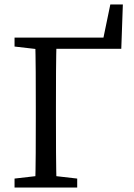

<svg xmlns="http://www.w3.org/2000/svg" viewBox="-20 -838 599 858"><path d="M45 0H325V-40L195 -55H175L45 -40V0ZM45 -630 175 -615H185V-670H45V-630ZM137 0H233C230 -103 230 -207 230 -322V-360C230 -465 230 -569 233 -670H137C140 -567 140 -463 140 -360V-310C140 -205 140 -101 137 0ZM185 -620H522L529 -818H473L432 -620L487 -670H185V-620Z"/></svg>

Font: Source Serif Variable
Style: Regular
Weight: 389
Designer: Frank Grießhammer
Foundry: Adobe Systems Incorporated
Version: Version 3.001;hotconv 1.0.111;makeotfexe 2.5.65597